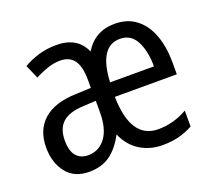

<svg xmlns="http://www.w3.org/2000/svg" viewBox="-99 -743 911 818"><g transform="rotate(-20 356.5 -334.0)"><path d="M492 -612Q550 -612 589.5 -581Q629 -550 648.5 -496Q668 -442 668 -374V-319H387Q391 -126 515 -126Q550 -126 582.5 -135Q615 -144 647 -162V-90Q616 -73 583 -64.5Q550 -56 509 -56Q452 -56 407 -84Q362 -112 339 -166Q310 -111 271.5 -83.5Q233 -56 176 -56Q109 -56 73.5 -101.5Q38 -147 38 -216Q38 -295 88 -339.5Q138 -384 235 -387L304 -390V-425Q304 -487 283 -515.5Q262 -544 220 -544Q193 -544 164 -534.5Q135 -525 105 -509L78 -571Q108 -589 146 -600.5Q184 -612 227 -612Q323 -612 356 -536Q402 -612 492 -612ZM491 -544Q397 -544 389 -384H588Q588 -453 564.5 -498.5Q541 -544 491 -544ZM248 -328Q182 -325 152.5 -297.5Q123 -270 123 -217Q123 -169 142.5 -146.5Q162 -124 196 -124Q245 -124 275 -164Q305 -204 305 -279V-331Z"/></g></svg>

Font: Noto Sans Malayalam UI Condensed
Style: Regular
Weight: 400
Width: 3
Designer: Jelle Bosma - Monotype Design Team
Foundry: Monotype Imaging Inc.
Version: Version 2.104; ttfautohint (v1.8.4.7-5d5b)